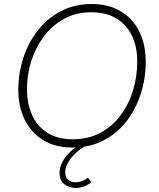

<svg xmlns="http://www.w3.org/2000/svg" viewBox="-20 -725 788 954"><path d="M339 8Q254 8 194 -29Q134 -66 102.5 -131Q71 -196 71 -279Q71 -360 95.5 -436Q120 -512 167 -572.5Q214 -633 281.5 -669Q349 -705 435 -705Q519 -705 579 -669.5Q639 -634 671.5 -569.5Q704 -505 704 -417Q704 -335 679.5 -259Q655 -183 608.5 -122.5Q562 -62 494 -27Q426 8 339 8ZM341 -33Q419 -33 478.5 -65Q538 -97 579 -152Q620 -207 641 -276Q662 -345 662 -419Q662 -531 602 -597.5Q542 -664 434 -664Q357 -664 297.5 -631Q238 -598 197 -543Q156 -488 135 -420.5Q114 -353 114 -282Q114 -211 139 -154.5Q164 -98 215 -65.5Q266 -33 341 -33ZM357 209Q323 209 299.5 190Q276 171 276 135Q276 106 289.5 80.5Q303 55 325 33Q347 11 371 -3L405 0Q385 11 367 26Q349 41 335 58Q321 75 312.5 93.5Q304 112 304 132Q304 157 319.5 169Q335 181 355 181Q370 181 386.5 175Q403 169 417 158L434 180Q416 195 396 202Q376 209 357 209Z"/></svg>

Font: Hanken Grotesk ExtraLight
Style: Italic
Weight: 250
Italic angle: -8°
Designer: Alfredo Marco Pradil
Foundry: Hanken Design Co.
Version: Version 3.013